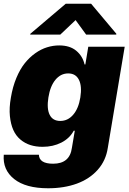

<svg xmlns="http://www.w3.org/2000/svg" viewBox="-26 -797 695 1033"><path d="M233 215.9Q112.6 215.9 50.1 166.2Q-12.4 116.5 -5.7 35.5H183.2Q185 83.8 259.9 83.8Q349.4 83.8 360.8 -1.4L376.4 -93.8H370.7Q348.7 -52.6 304 -29.8Q259.2 -7.1 203.1 -7.1Q167.3 -7.1 137.6 -16.5Q108 -25.9 83.8 -46.2Q59.7 -66.4 45.6 -97.7Q31.6 -128.9 27.2 -172.6Q22.7 -216.3 32.7 -272.7Q42.3 -330.3 62 -377.5Q81.7 -424.7 107.2 -456.7Q132.8 -488.6 163.9 -510.7Q195 -532.7 227.3 -542.6Q259.6 -552.6 292.6 -552.6Q349.8 -552.6 384.2 -524Q418.7 -495.4 429 -450.3H433.2L448.9 -545.5H644.9L554 -1.4Q543.7 67.1 499.8 116.5Q456 165.8 387.6 190.9Q319.2 215.9 233 215.9ZM298.3 -610.8H136.4L137.1 -615.1L327.8 -777H464.1L600.1 -615.1L599.4 -610.8H437.5L380.7 -688.9ZM298.3 -146.3Q339.1 -146.3 367.9 -179.9Q396.7 -213.4 406.2 -272.7Q415.8 -333.5 398.6 -367.7Q381.4 -402 340.9 -402Q300.4 -402 272.2 -367.7Q244 -333.5 234.4 -272.7Q224.8 -212 241.3 -179.2Q257.8 -146.3 298.3 -146.3Z"/></svg>

Font: Karasuma Gothic
Style: Italic
Weight: 900
Italic angle: -9.39999°
Designer: Rasmus Andersson / Ryoko Nishizuka
Foundry: Genbu
Version: Version 1.00